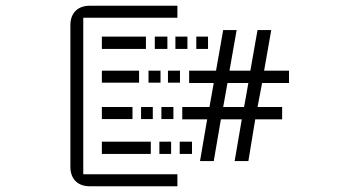

<svg xmlns="http://www.w3.org/2000/svg" viewBox="-20 -725 1240 671"><path d="M775 -435H848L833 -351H760ZM443 -309V-351H336V-309ZM507 -187V-230H336V-187ZM466 -436V-478H336V-436ZM600 -705H294C251 -705 226 -679 226 -637V-142C226 -100 251 -74 294 -74H600V-116H271V-663H600ZM514 -309V-351H473V-309ZM578 -187V-230H537V-187ZM490 -554V-597H336V-554ZM541 -436V-478H499V-436ZM586 -309V-351H544V-309ZM651 -187V-230H608V-187ZM565 -554V-597H521V-554ZM609 -436V-478H567V-436ZM635 -554V-597H593V-554ZM707 -554V-597H666V-554ZM727 -162 752 -308H825L800 -162H848L872 -308H966V-351H880L896 -435H990V-478H903L928 -620H880L855 -478H782L807 -620H760L735 -478H641V-435H727L712 -351H617V-308H704L679 -162Z"/></svg>

Font: CryptoKit_GRILLE 1.4
Style: Regular
Weight: 400
Monospace: yes
Designer: Oceane Juvin
Foundry: http://www.head-geneve.ch
Version: Version 1.004